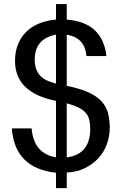

<svg xmlns="http://www.w3.org/2000/svg" viewBox="-20 -852 617 961"><path d="M314 -422.4Q377 -409.7 418.5 -391.6Q460 -373.5 484.9 -348.1Q509.8 -322.8 519.5 -289.6Q529.3 -256.3 529.3 -213.9Q529.3 -169.4 514.6 -129.6Q500 -89.8 471.9 -59.6Q443.8 -29.3 404.1 -10Q364.3 9.3 314 11.7V89.8H260.3V12.7Q53.7 -9.8 39.1 -209.5H138.2Q148.9 -83 260.3 -64.5V-347.2Q55.2 -387.7 55.2 -546.9Q55.2 -592.3 69.6 -628.9Q84 -665.5 110.4 -691.9Q136.7 -718.3 174.8 -734.1Q212.9 -750 260.3 -753.9V-831.5H314V-753.9Q493.7 -740.2 512.7 -571.3H412.6Q404.8 -664.1 314 -678.2ZM260.3 -433.6V-678.7Q153.8 -658.2 153.8 -554.2Q153.8 -526.4 161.1 -506.6Q168.5 -486.8 181.9 -472.4Q195.3 -458 215.3 -449Q235.4 -439.9 260.3 -433.6ZM314 -64.5Q431.6 -79.1 431.6 -207.5Q431.6 -233.4 426.8 -252.9Q421.9 -272.5 408.9 -287.4Q396 -302.2 372.8 -313.7Q349.6 -325.2 314 -335Z"/></svg>

Font: Ishtika
Style: Block
Weight: 400
Designer: Kailash Nadh
Version: Version 2.3